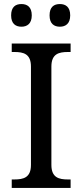

<svg xmlns="http://www.w3.org/2000/svg" viewBox="-20 -929 407 949"><path d="M86 -797C114 -797 137 -812 137 -853C137 -895 114 -909 86 -909C57 -909 35 -895 35 -853C35 -812 57 -797 86 -797ZM276 -797C304 -797 327 -812 327 -853C327 -895 304 -909 276 -909C247 -909 225 -895 225 -853C225 -812 247 -797 276 -797ZM38 0H329V-42H316C271 -42 234 -51 234 -114V-600C234 -663 271 -672 316 -672H329V-714H38V-672H51C96 -672 133 -663 133 -600V-114C133 -51 96 -42 51 -42H38Z"/></svg>

Font: Noto Serif Thai
Style: Regular
Weight: 400
Designer: Monotype Design Team
Foundry: Monotype Imaging Inc.
Version: Version 1.901